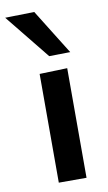

<svg xmlns="http://www.w3.org/2000/svg" viewBox="-125 -822 485 866"><g transform="rotate(-10 117.0 -389.0)"><path d="M72 0V-498L199 -502V0ZM128.5 -569.5Q88.5 -619.5 47 -670.5Q5.5 -721.5 -37 -774.5L96.5 -777.5Q128.5 -726 160.5 -674.5Q192.5 -623 225 -571Z"/></g></svg>

Font: Heraclito SemiBold
Style: Regular
Weight: 600
Designer: Kostas Bartsokas (font) & Cristiano Sobral (main changes)
Foundry: Kostas Bartsokas (font) & Cristiano Sobral (main changes)
Version: Version 1.00;July 8, 2020;FontCreator 13.0.0.2655 64-bit